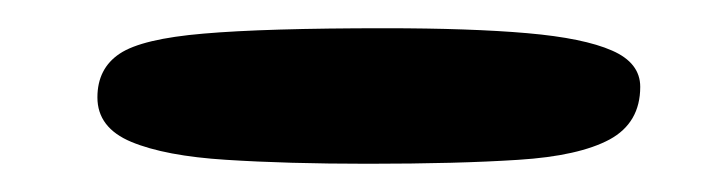

<svg xmlns="http://www.w3.org/2000/svg" viewBox="-20 -582 512 136"><path d="M240.5 -466Q183.5 -466 140.2 -468.8Q97 -471.5 73 -481.5Q49 -491.5 49 -513Q49 -533.5 64.8 -544Q80.5 -554.5 124.2 -558.2Q168 -562 252.5 -562Q313.5 -562 353.5 -558.5Q393.5 -555 413.5 -546.2Q433.5 -537.5 433.5 -520.5Q433.5 -495 411.8 -483.2Q390 -471.5 347.2 -468.8Q304.5 -466 240.5 -466Z"/></svg>

Font: Gluten
Style: Bold
Weight: 700
Designer: Tyler Finck
Foundry: Etcetera Type Company
Version: Version 1.204